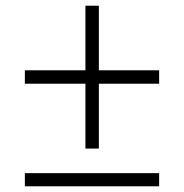

<svg xmlns="http://www.w3.org/2000/svg" viewBox="-20 -652 644 672"><path d="M537 -406V-359H326V-132H279V-359H67V-406H279V-632H326V-406ZM537 -46V0H67V-46Z"/></svg>

Font: Work Sans Light
Style: Regular
Weight: 300
Designer: Wei Huang
Foundry: Wei Huang
Version: Version 2.012; ttfautohint (v1.8.3)